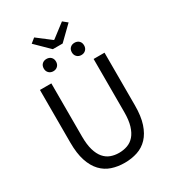

<svg xmlns="http://www.w3.org/2000/svg" viewBox="-251 -1210 1223 1357"><g transform="rotate(-30 360.5 -531.0)"><path d="M190 -733V-300Q190 -234 203 -189.5Q216 -145 239 -118Q262 -91 293 -79.5Q324 -68 360 -68Q397 -68 429 -79.5Q461 -91 484.5 -118Q508 -145 521.5 -189.5Q535 -234 535 -300V-733H624V-303Q624 -215 604 -154.5Q584 -94 548.5 -56.5Q513 -19 464.5 -3Q416 13 360 13Q304 13 256 -3Q208 -19 172.5 -56.5Q137 -94 117 -154.5Q97 -215 97 -303V-733ZM247 -1075 358 -990H363L474 -1075L511 -1045L400 -937H320L210 -1045ZM425 -850Q425 -873 439 -886.5Q453 -900 475 -900Q497 -900 511 -886.5Q525 -873 525 -850Q525 -828 511 -814Q497 -800 475 -800Q453 -800 439 -814Q425 -828 425 -850ZM246 -800Q224 -800 210 -814Q196 -828 196 -850Q196 -873 210 -886.5Q224 -900 246 -900Q268 -900 282 -886.5Q296 -873 296 -850Q296 -828 282 -814Q268 -800 246 -800Z"/></g></svg>

Font: Kinto Sans
Style: Regular
Weight: 400
Designer: Authors: Ryoko NISHIZUKA  (kana & ideographs); Paul D. Hunt (Latin, Greek & Cyrillic); Wenlong ZHANG  (bopomofo); Sandol
Foundry: Adobe Systems Incorporated, ookami Inc.
Version: Version 0.001